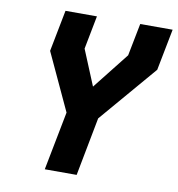

<svg xmlns="http://www.w3.org/2000/svg" viewBox="-82 -804 812 878"><g transform="rotate(10 324.5 -365.0)"><path d="M184 0H332L384 -271.5L611.5 -537.5L649 -730H498.5L469 -579.5L335.5 -410.5L267.5 -575L297.5 -730H151.5L114 -537.5L237 -272.5Z"/></g></svg>

Font: Monaspace Krypton
Style: Bold Italic
Weight: 700
Italic angle: -11°
Designer: Riley Cran & the Lettermatic Team
Foundry: Lettermatic
Version: Version 1.101 (Monaspace Krypton)